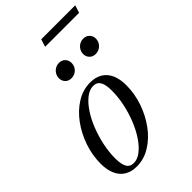

<svg xmlns="http://www.w3.org/2000/svg" viewBox="-249 -923 1025 1025"><g transform="rotate(-45 263.5 -411.0)"><path d="M292 -484Q332.5 -484 360.8 -466.8Q389 -449.5 403.8 -416.8Q418.5 -384 418.5 -337Q418.5 -273 397.2 -211.2Q376 -149.5 339.2 -99.5Q302.5 -49.5 254.2 -19.8Q206 10 151.5 10Q111.5 10 83 -7.2Q54.5 -24.5 39.8 -57.5Q25 -90.5 25 -136.5Q25 -201 46.2 -262.8Q67.5 -324.5 104.2 -374.5Q141 -424.5 189.2 -454.2Q237.5 -484 292 -484ZM153 -14.5Q181 -14.5 208.5 -35.8Q236 -57 260.5 -93.5Q285 -130 303.5 -176Q322 -222 332.8 -272.2Q343.5 -322.5 343.5 -371Q343.5 -416 331 -437.8Q318.5 -459.5 290.5 -459.5Q262.5 -459.5 235 -438.2Q207.5 -417 183 -380.5Q158.5 -344 140 -297.8Q121.5 -251.5 110.8 -201.2Q100 -151 100 -102.5Q100 -58 112.5 -36.2Q125 -14.5 153 -14.5ZM238 -570Q215.5 -570 202.8 -584Q190 -598 190 -617Q190 -633 197.8 -646.2Q205.5 -659.5 218.8 -667.5Q232 -675.5 248 -675.5Q270.5 -675.5 283.2 -661.5Q296 -647.5 296 -628.5Q296 -612 288.5 -599Q281 -586 267.8 -578Q254.5 -570 238 -570ZM421 -570Q399 -570 386 -584Q373 -598 373 -617Q373 -633 380.8 -646.2Q388.5 -659.5 402 -667.5Q415.5 -675.5 431.5 -675.5Q453.5 -675.5 466.5 -661.5Q479.5 -647.5 479.5 -628.5Q479.5 -612 471.8 -599Q464 -586 450.8 -578Q437.5 -570 421 -570ZM257 -788.5 270.5 -831.5H527L513.5 -788.5Z"/></g></svg>

Font: Newsreader 48pt
Style: Italic
Weight: 400
Italic angle: -17°
Version: Version 1.003